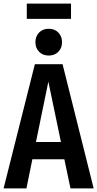

<svg xmlns="http://www.w3.org/2000/svg" viewBox="-22 -1048 541 1068"><path d="M336 -162H158L125 0H-2L172 -691H326L499 0H370ZM317 -258 247 -594 178 -258ZM323 -813Q323 -781 302.5 -760Q282 -739 249 -739Q216 -739 195.5 -760Q175 -781 175 -813Q175 -846 195.5 -867Q216 -888 249 -888Q282 -888 302.5 -867Q323 -846 323 -813ZM127 -943V-1028H373V-943Z"/></svg>

Font: Fira Sans Compressed Medium
Style: Regular
Weight: 500
Width: 1
Designer: bBox Type GmbH & Carrois Corporate GbR & Edenspiekermann AG
Foundry: bBox Type GmbH & Carrois Corporate GbR & Edenspiekermann AG
Version: Version 4.301